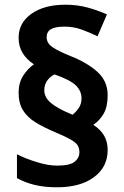

<svg xmlns="http://www.w3.org/2000/svg" viewBox="-20 -785 526 815"><path d="M59 -391Q59 -434 78.5 -464Q98 -494 124 -512Q93 -532 76 -560Q59 -588 59 -625Q59 -688 113.5 -726.5Q168 -765 257 -765Q307 -765 350 -753.5Q393 -742 434 -724L394 -631Q361 -647 326.5 -659.5Q292 -672 254 -672Q214 -672 196 -661Q178 -650 178 -627Q178 -602 202.5 -585Q227 -568 282 -546Q352 -518 394.5 -479Q437 -440 437 -381Q437 -332 420 -302.5Q403 -273 376 -255Q406 -236 421.5 -210Q437 -184 437 -148Q437 -76 379 -33Q321 10 222 10Q169 10 127.5 0Q86 -10 52 -29V-130Q90 -111 137.5 -96.5Q185 -82 222 -82Q277 -82 297 -98.5Q317 -115 317 -139Q317 -156 309.5 -168Q302 -180 280.5 -192.5Q259 -205 216 -223Q166 -244 131 -265.5Q96 -287 77.5 -317Q59 -347 59 -391ZM168 -402Q168 -372 195.5 -348.5Q223 -325 281 -301L288 -298Q302 -309 314 -326Q326 -343 326 -368Q326 -398 303 -421.5Q280 -445 212 -469Q195 -462 181.5 -444.5Q168 -427 168 -402Z"/></svg>

Font: Noto Sans Balinese
Style: Bold
Weight: 700
Designer: Aditya Bayu, David Williams
Foundry: David Williams
Version: Version 2.005; ttfautohint (v1.8.4.7-5d5b)